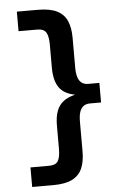

<svg xmlns="http://www.w3.org/2000/svg" viewBox="-63 -827 686 1056"><g transform="rotate(-5 280.0 -299.0)"><path d="M71 185V77H174Q210 77 223 56.5Q236 36 236 -12V-139Q236 -187 248 -219.5Q260 -252 285.5 -271.5Q311 -291 351 -300Q290 -311 263 -349.5Q236 -388 236 -459V-586Q236 -633 223 -654Q210 -675 174 -675H71V-783H186Q254 -783 292.5 -763.5Q331 -744 347.5 -706.5Q364 -669 364 -613V-448Q364 -417 370.5 -396Q377 -375 391 -364Q405 -353 428 -353H489V-245H428Q405 -245 391 -234Q377 -223 370.5 -202.5Q364 -182 364 -151V15Q364 70 347.5 108Q331 146 292.5 165.5Q254 185 186 185Z"/></g></svg>

Font: Ubuntu Sans Mono
Style: Regular
Weight: 400
Monospace: yes
Designer: Dalton Maag Ltd
Foundry: Dalton Maag Ltd
Version: Version 1.006